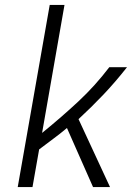

<svg xmlns="http://www.w3.org/2000/svg" viewBox="-20 -760 536 780"><path d="M358 0 252 -240Q226 -218 197.5 -197Q169 -176 139 -153L112 0H52L182 -740H242L151 -220Q231 -285 299 -348.5Q367 -412 424 -487H496Q448 -426 400 -375.5Q352 -325 299 -276L427 0Z"/></svg>

Font: Inria Sans Light
Style: Italic
Weight: 300
Italic angle: -10°
Designer: Black Foundry Team
Foundry: Black Foundry
Version: Version 1.2; ttfautohint (v1.8.3)